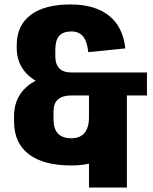

<svg xmlns="http://www.w3.org/2000/svg" viewBox="-20 -731 685 861"><path d="M300 11Q175 11 109 -39.5Q43 -90 43 -186V-210Q43 -279 83.5 -325.5Q124 -372 199 -390L198 -345Q130 -364 92.5 -408.5Q55 -453 55 -516V-528Q55 -617 117.5 -664Q180 -711 296 -711Q406 -711 469 -660.5Q532 -610 542 -514L376 -497Q371 -545 352.5 -567.5Q334 -590 300 -590Q263 -590 245.5 -570Q228 -550 228 -508V-480Q228 -443 246 -424.5Q264 -406 300 -406H639V-303H300Q261 -303 240.5 -285.5Q220 -268 220 -232V-196Q220 -153 240 -132Q260 -111 300 -111Q326 -111 343.5 -121.5Q361 -132 370 -153Q379 -174 379 -204H544Q544 -137 514.5 -89Q485 -41 431 -15Q377 11 300 11ZM549 -356V110H379V-356Z"/></svg>

Font: Pathway Extreme Condensed ExtraBold
Style: Regular
Weight: 800
Width: 3
Version: Version 1.001;gftools[0.9.26]